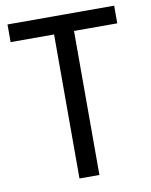

<svg xmlns="http://www.w3.org/2000/svg" viewBox="-81 -774 655 835"><g transform="rotate(-10 246.0 -357.0)"><path d="M290 0V-636H481V-714H10V-636H202V0Z"/></g></svg>

Font: Noto Sans Arabic UI SmCn
Style: Regular
Weight: 400
Width: 4
Designer: Monotype Design Team, Nadine Chahine and Nizar Qandah
Foundry: Monotype Imaging Inc.
Version: Version 2.010